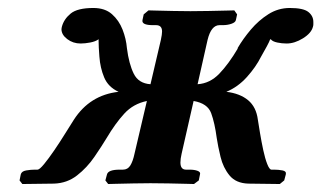

<svg xmlns="http://www.w3.org/2000/svg" viewBox="-20 -460 805 481"><path d="M465 -207 435 -75Q432 -62 432 -53Q432 -35 446 -35H455Q467 -35 475 -32Q483 -29 481 -23L478 -8L466 1Q466 1 447 0.5Q428 0 402.5 -0.5Q377 -1 357 -1Q340 -1 314.5 -0.5Q289 0 270 0.5Q251 1 251 1L244 -8L248 -23Q251 -35 280 -35H288Q300 -35 306.5 -45.5Q313 -56 317 -75L348 -207Q314 -200 291.5 -175.5Q269 -151 247 -114Q235 -94 216.5 -67Q198 -40 173 -20.5Q148 -1 115 0L36 1L29 -8L32 -23Q34 -31 45.5 -33Q57 -35 67 -35H74Q79 -35 90.5 -49Q102 -63 116 -83.5Q130 -104 143 -125Q156 -146 165 -160Q205 -222 277 -230Q251 -242 241 -266Q231 -290 229 -318Q228 -330 227.5 -340.5Q227 -351 227 -358V-362L226 -361Q219 -356 206 -353.5Q193 -351 182 -351Q163 -351 148.5 -362Q134 -373 134 -387Q134 -389 134.5 -390.5Q135 -392 135 -393Q140 -412 157 -426Q174 -440 214 -440Q243 -440 260.5 -424.5Q278 -409 287 -386Q296 -363 298 -339Q303 -300 315 -275.5Q327 -251 357 -249L383 -360Q386 -374 386 -381Q386 -397 371 -397H363Q334 -397 337 -410L340 -424L352 -434Q352 -434 371 -433.5Q390 -433 414.5 -432.5Q439 -432 457 -432Q476 -432 502 -432.5Q528 -433 547.5 -433.5Q567 -434 567 -434L574 -424L571 -410Q570 -404 560 -400.5Q550 -397 538 -397H530Q509 -397 500 -360L475 -249Q506 -251 529.5 -275.5Q553 -300 576 -339H575Q589 -363 608.5 -386Q628 -409 652.5 -424.5Q677 -440 706 -440Q740 -440 752.5 -430Q765 -420 765 -405Q765 -402 765 -399Q765 -396 764 -393Q760 -377 739 -364Q718 -351 698 -351Q686 -351 674.5 -353.5Q663 -356 659 -361Q658 -361 657.5 -361.5Q657 -362 657 -362Q655 -356 648.5 -344Q642 -332 634 -318Q621 -292 598.5 -267Q576 -242 547 -230Q581 -226 601.5 -209Q622 -192 626 -160Q628 -147 631.5 -126Q635 -105 639.5 -84Q644 -63 649.5 -49Q655 -35 660 -35H667Q678 -35 688 -33Q698 -31 696 -23L692 -8L681 1L602 0Q571 -1 555 -20.5Q539 -40 532.5 -67Q526 -94 523 -114Q518 -152 509 -176.5Q500 -201 465 -207Z"/></svg>

Font: Libertinus Serif SemiBold
Style: Italic
Weight: 600
Italic angle: -11.5°
Designer: Philipp H. Poll, Khaled Hosny
Foundry: Caleb Maclennan
Version: Version 7.051;RELEASE